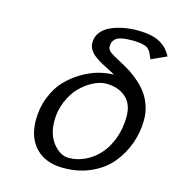

<svg xmlns="http://www.w3.org/2000/svg" viewBox="-103 -763 802 867"><g transform="rotate(15 297.5 -329.5)"><path d="M360.8 -403.8Q332 -403.8 300 -387.7Q268.1 -371.6 240.5 -343.5Q212.9 -315.4 194.8 -272.5Q176.8 -229.5 176.8 -181.2Q176.8 -116.7 209.7 -76.4Q242.7 -36.1 282.2 -36.1Q322.3 -36.1 359.1 -54Q396 -71.8 424.3 -103.5Q452.6 -135.3 469.7 -182.4Q486.8 -229.5 486.8 -284.2Q486.8 -342.8 451.7 -373.3Q416.5 -403.8 360.8 -403.8ZM382.8 -452.1Q374.5 -457.5 355.5 -467Q336.4 -476.6 320.3 -485.4Q304.2 -494.1 287.4 -506.1Q270.5 -518.1 260.7 -533.7Q251 -549.3 251 -566.9Q251 -594.7 267.6 -616Q284.2 -637.2 311.5 -649.2Q338.9 -661.1 369.9 -667Q400.9 -672.9 434.1 -672.9Q470.7 -672.9 498.8 -666.7Q526.9 -660.6 545.2 -648.9Q563.5 -637.2 574.7 -624.5Q585.9 -611.8 595.2 -594.2L523.9 -562Q521 -567.9 516.6 -578.1Q512.2 -588.4 509.5 -593.3Q506.8 -598.1 500.2 -605Q493.7 -611.8 484.9 -615Q476.1 -618.2 460.4 -620.6Q444.8 -623 422.9 -623Q392.6 -623 373 -618.7Q353.5 -614.3 345 -605.7Q336.4 -597.2 333.7 -589.4Q331.1 -581.5 331.1 -569.8Q331.1 -556.2 344 -545.9Q356.9 -535.6 397.9 -514.2Q425.3 -500 447.5 -485.4Q469.7 -470.7 492.7 -450Q515.6 -429.2 531.2 -406.5Q546.9 -383.8 556.9 -353.5Q566.9 -323.2 566.9 -290Q566.9 -232.4 547.6 -178.5Q528.3 -124.5 492.4 -81.3Q456.5 -38.1 399.2 -12Q341.8 14.2 271 14.2Q187.5 14.2 141.4 -33.4Q95.2 -81.1 95.2 -163.1Q95.2 -221.2 114.7 -270.5Q134.3 -319.8 165 -352.5Q195.8 -385.3 234.6 -408.4Q273.4 -431.6 311.3 -441.9Q349.1 -452.1 382.8 -452.1Z"/></g></svg>

Font: Pfennig
Style: Italic
Weight: 500
Italic angle: -13°
Version: Version 20120410 ; ttfautohint (v0.8)